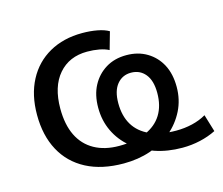

<svg xmlns="http://www.w3.org/2000/svg" viewBox="-78 -598 824 709"><g transform="rotate(-15 333.5 -243.5)"><path d="M314 9Q230 9 171 -22Q112 -53 81 -110.5Q50 -168 50 -247Q50 -323 79.5 -379Q109 -435 163 -465.5Q217 -496 289 -496Q320 -496 346.5 -491Q373 -486 390 -476L371 -409Q356 -417 334.5 -421Q313 -425 289 -425Q220 -425 179.5 -378Q139 -331 139 -247Q139 -186 159.5 -144Q180 -102 219.5 -80Q259 -58 314 -58Q375 -58 416.5 -76Q458 -94 479 -128Q500 -162 500 -211Q500 -258 479.5 -283Q459 -308 425 -308Q392 -308 371.5 -283Q351 -258 351 -211Q351 -162 371.5 -128Q392 -94 432.5 -76Q473 -58 532 -58Q564 -58 593.5 -65Q623 -72 647 -86L667 -20Q639 -6 606 1.5Q573 9 538 9Q481 9 433 -7.5Q385 -24 349.5 -53.5Q314 -83 294.5 -124Q275 -165 275 -214Q275 -263 294 -298.5Q313 -334 346.5 -354.5Q380 -375 425 -375Q470 -375 504 -354.5Q538 -334 556.5 -298.5Q575 -263 575 -214Q575 -165 554.5 -124Q534 -83 498.5 -53Q463 -23 416 -7Q369 9 314 9Z"/></g></svg>

Font: Nunito Sans 12pt Medium
Style: Regular
Weight: 500
Designer: Vernon Adams
Foundry: Vernon Adams
Version: Version 3.101;gftools[0.9.27]